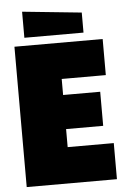

<svg xmlns="http://www.w3.org/2000/svg" viewBox="-59 -912 627 954"><g transform="rotate(-5 255.0 -435.0)"><path d="M35 0V-700H475V-520H255V-440H440V-270H255V-180H485V0ZM383 -740H88V-870L383 -840Z"/></g></svg>

Font: Tektur SemiCondensed Black
Style: Regular
Weight: 900
Width: 4
Designer: Adam Jagosz
Foundry: Adam Jagosz
Version: Version 1.005;gftools[0.9.30]